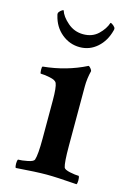

<svg xmlns="http://www.w3.org/2000/svg" viewBox="-99 -660 485 715"><g transform="rotate(15 143.5 -302.5)"><path d="M236.3 -609.4Q241.2 -609.4 248.5 -603Q255.9 -596.7 255.9 -591.8Q255.9 -586.9 254.9 -585Q244.1 -543 215.3 -517.6Q186.5 -492.2 148.4 -492.2Q109.4 -492.2 78.6 -517.6Q47.9 -543 38.1 -585Q37.1 -586.9 37.1 -591.8Q37.1 -596.7 43.9 -603Q50.8 -609.4 55.7 -609.4Q62.5 -586.9 88.4 -564.5Q114.3 -542 148.4 -542Q183.6 -542 206.1 -563.5Q228.5 -585 236.3 -609.4ZM205.1 -309.6V-127Q205.1 -62.5 210.9 -44.9Q213.9 -37.1 234.9 -32.7Q255.9 -28.3 269.5 -28.3Q272.5 -23.4 272.5 -11.7Q272.5 0 269.5 3.9Q191.4 -2 153.3 -2Q113.3 -2 35.2 3.9Q32.2 -1 32.2 -12.2Q32.2 -23.4 35.2 -28.3Q49.8 -28.3 71.8 -32.7Q93.8 -37.1 96.7 -44.9Q103.5 -65.4 103.5 -127V-275.4Q103.5 -325.2 96.7 -340.8Q91.8 -350.6 69.8 -355Q47.9 -359.4 34.2 -359.4Q32.2 -361.3 31.7 -373Q31.2 -384.8 34.2 -386.7Q124 -395.5 199.2 -433.6Q203.1 -432.6 208 -426.3Q212.9 -419.9 212.9 -417Q205.1 -385.7 205.1 -356.4Z"/></g></svg>

Font: Crimson
Style: Semibold
Weight: 600
Version: Version 0.8